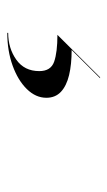

<svg xmlns="http://www.w3.org/2000/svg" viewBox="99 -146 301 540"><g transform="rotate(90 250.0 124.5)"><path d="M72 255V252.5Q115 252.5 147.2 229.8Q179.5 207 179.5 165Q179.5 132.5 153 123.2Q126.5 114 77.5 114L197 -6H199.5L120 74Q160.5 74 190.8 81.2Q221 88.5 237.8 104.2Q254.5 120 254.5 145Q254.5 175 230 200Q205.5 225 164 240Q122.5 255 72 255Z"/></g></svg>

Font: Bodoni Moda 72pt
Style: Italic
Weight: 400
Italic angle: -13°
Designer: Owen Earl
Foundry: indestructible type
Version: Version 2.005